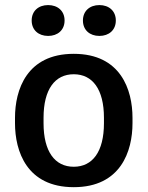

<svg xmlns="http://www.w3.org/2000/svg" viewBox="-20 -732 590 768"><path d="M172.5 -711.7C134.2 -711.7 106.7 -688.3 106.7 -650C106.7 -611.7 134.2 -588.3 172.5 -588.3C210.8 -588.3 238.3 -611.7 238.3 -650C238.3 -688.3 210.8 -711.7 172.5 -711.7ZM377.5 -711.7C339.2 -711.7 311.7 -688.3 311.7 -650C311.7 -611.7 339.2 -588.3 377.5 -588.3C415.8 -588.3 443.3 -611.7 443.3 -650C443.3 -688.3 415.8 -711.7 377.5 -711.7ZM40 -239.2C40 -127.5 86.7 16.7 275 16.7C463.3 16.7 510 -127.5 510 -239.2V-260.8C510 -372.5 463.3 -516.7 275 -516.7C86.7 -516.7 40 -372.5 40 -260.8ZM275 -65C200 -65 154.2 -125 154.2 -239.2V-260.8C154.2 -375 200 -435 275 -435C350 -435 395.8 -375 395.8 -260.8V-239.2C395.8 -125 350 -65 275 -65Z"/></svg>

Font: Boon SemiBold
Style: Regular
Weight: 600
Designer: Sungsit Sawaiwan
Foundry: FontUni
Version: Version 2.0